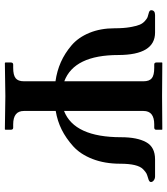

<svg xmlns="http://www.w3.org/2000/svg" viewBox="31 -717 687 789"><g transform="rotate(90 374.5 -322.5)"><path d="M634.8 -616.2H705.1Q713.9 -616.2 720.9 -611.1Q728 -606 728 -598.9Q728 -591.8 712.9 -587.9Q699.7 -584 693.4 -581.1Q687 -578.1 675.5 -567.1Q664.1 -556.2 658.4 -532.5Q652.8 -508.8 652.8 -473.1Q652.8 -409.2 633.3 -359.1Q613.8 -309.1 580.8 -279.5Q547.9 -250 512.5 -232.4Q477.1 -214.8 436 -208V-77.1Q436 -33.2 491.2 -33.2H504.9Q512.7 -33.2 513.2 -23.9V-1L511.2 1Q411.1 -1 375 -1L238.8 1L236.8 -1V-23.9Q236.8 -32.7 245.1 -33.2H258.8Q288.6 -33.2 301.3 -43.2Q314 -53.2 314 -77.1V-207Q272 -212.9 235.6 -229Q199.2 -245.1 166.5 -272.9Q133.8 -300.8 115 -346.4Q96.2 -392.1 96.2 -450.2Q96.2 -487.3 91.6 -513.7Q86.9 -540 81.5 -553Q76.2 -565.9 65.7 -575Q55.2 -584 50.5 -585.4Q45.9 -586.9 35.2 -589.8Q22 -592.8 22 -600.1Q22 -616.2 42 -616.2H113.8Q205.6 -616.2 206.1 -465.8Q206.1 -283.7 314 -243.2V-568.8Q314 -592.8 301.5 -602.8Q289.1 -612.8 258.8 -612.8H245.1Q237.3 -612.8 236.8 -621.1V-645L238.8 -646Q335.9 -645 375 -645L511.2 -646L513.2 -645V-621.1Q513.2 -613.3 504.9 -612.8H491.2Q436 -612.8 436 -568.8V-242.2Q543.9 -284.2 543.9 -477.1Q543.9 -542 564 -579.1Q584 -616.2 634.8 -616.2Z"/></g></svg>

Font: Linux Libertine
Style: Semibold
Weight: 600
Designer: Philipp H. Poll
Foundry: Philipp H. Poll
Version: Version 5.1.2 ; ttfautohint (v0.9)